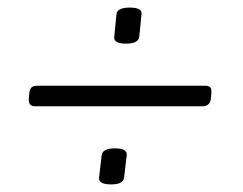

<svg xmlns="http://www.w3.org/2000/svg" viewBox="-20 -484 640 506"><path d="M312 -369Q279 -369 281 -387L287 -447Q289 -464 322 -464Q355 -464 353 -447L347 -387Q345 -369 312 -369ZM72 -204Q54 -204 56 -225L57 -236Q58 -249 63 -253.5Q68 -258 77 -258H522Q530 -258 534 -254Q538 -250 537 -238L536 -226Q535 -214 529 -209Q523 -204 516 -204ZM273 2Q239 2 241 -16L248 -75Q250 -93 283 -93Q316 -93 314 -75L307 -16Q305 2 273 2Z"/></svg>

Font: Asap Expanded Expanded Light
Style: Italic
Weight: 300
Width: 7
Italic angle: -6°
Designer: Pablo Cosgaya
Foundry: Omnibus-Type
Version: Version 3.001; ttfautohint (v1.8.4.7-5d5b)